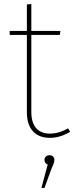

<svg xmlns="http://www.w3.org/2000/svg" viewBox="-20 -672 371 950"><path d="M327 -20Q278 10 226 10Q173 10 143 -22.5Q113 -55 113 -117V-499H28V-519H113V-650L135 -652V-519H279L276 -499H135V-118Q135 -66 158.5 -38.5Q182 -11 227 -11Q272 -11 317 -37ZM249 119Q249 128 245.5 137.5Q242 147 235 162L200 258H185L216 142Q200 136 200 119Q200 109 207 102.5Q214 96 224 96Q236 96 242.5 102.5Q249 109 249 119Z"/></svg>

Font: Fira Sans Thin
Style: Regular
Weight: 100
Designer: bBox Type GmbH & Carrois Corporate GbR & Edenspiekermann AG
Foundry: bBox Type GmbH & Carrois Corporate GbR & Edenspiekermann AG
Version: Version 4.301